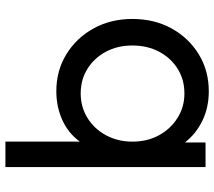

<svg xmlns="http://www.w3.org/2000/svg" viewBox="-61 -530 791 709"><g transform="rotate(90 334.5 -175.5)"><path d="M503 200V-75Q473 -33 424 -10.5Q375 12 317 12Q241 12 180.5 -25Q120 -62 85 -125.5Q50 -189 50 -269Q50 -350 85 -413.5Q120 -477 180.5 -514Q241 -551 317 -551Q377 -551 425.5 -527.5Q474 -504 506 -463V-539H597V200ZM325 -78Q375 -78 415.5 -103Q456 -128 479.5 -171.5Q503 -215 503 -269Q503 -324 479.5 -367Q456 -410 415.5 -435.5Q375 -461 325 -461Q274 -461 234 -436Q194 -411 171 -367.5Q148 -324 148 -269Q148 -214 171 -171Q194 -128 234 -103Q274 -78 325 -78Z"/></g></svg>

Font: Pitagon Sans Text Medium
Style: Regular
Weight: 500
Designer: Travis Tran
Foundry: Pitagon
Version: Version 1.000; ttfautohint (v1.8.4.7-5d5b);gftools[0.9.26]